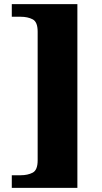

<svg xmlns="http://www.w3.org/2000/svg" viewBox="-20 -780 494 928"><path d="M37 128V67H80Q114 67 138 54.5Q162 42 162 -5V-627Q162 -674 138 -686.5Q114 -699 80 -699H37V-760H354V128Z"/></svg>

Font: Noto Serif Ethiopic Black
Style: Regular
Weight: 900
Designer: Monotype Design Team
Foundry: Monotype Imaging Inc.
Version: Version 2.102; ttfautohint (v1.8.4.7-5d5b)